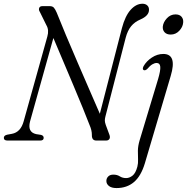

<svg xmlns="http://www.w3.org/2000/svg" viewBox="-27 -732 974 1000"><path d="M129.5 -99.5Q115 -44 161 -33.5L186.5 -29.5Q200.5 -26 200.5 -14Q200.5 0 182.5 0H12Q-7 0 -7 -14Q-7 -26.5 10.5 -30.5L35 -35Q81 -43.5 96.5 -101L219.5 -541.5Q229.5 -576 214.5 -601L180.5 -670Q173.5 -680.5 177 -690.2Q180.5 -700 193.5 -700H232.5Q246.5 -700 253.8 -691.8Q261 -683.5 268.5 -666Q288 -616.5 316.8 -548Q345.5 -479.5 377.8 -405Q410 -330.5 440.2 -261Q470.5 -191.5 493 -139.5L608 -585.5Q625 -649.5 653.5 -681Q682 -712.5 715 -712.5Q730.5 -712.5 740 -703.8Q749.5 -695 749 -680.5Q749 -650 704 -630.5Q674.5 -618 656 -595.5Q637.5 -573 627.5 -535L522 -125Q519 -113.5 519 -104.2Q519 -95 524 -81L542.5 -31Q548 -17 543 -8.5Q538 0 525.5 0H474.5Q450.5 0 451.5 -30Q451.5 -53.5 440 -79.5Q426 -116 404 -170Q382 -224 355.5 -286.8Q329 -349.5 302 -413.5Q275 -477.5 251 -534ZM862 -552Q841 -552 830 -564.2Q819 -576.5 821 -594.5Q823.5 -616.5 842.2 -636.8Q861 -657 887 -657Q908 -657 918.5 -644.8Q929 -632.5 927 -614Q925 -591 906.5 -571.5Q888 -552 862 -552ZM862 -336 727.5 118.5Q707.5 185 670.8 216.2Q634 247.5 580 247.5Q554 247.5 540.5 236.8Q527 226 527 210.5Q527 197 536.5 187.2Q546 177.5 563.5 177.5Q583 177.5 597 186.5Q611 195.5 630 195.5Q647 195.5 663.2 182.8Q679.5 170 688.5 136Q693 118.5 692 97.8Q691 77 691.2 52.8Q691.5 28.5 700 -0.5L796.5 -320.5Q809.5 -364.5 807.8 -384.2Q806 -404 789 -404Q778.5 -404 766.5 -397Q754.5 -390 740 -373Q730.5 -364 722.5 -366.5Q712.5 -370 720.5 -387Q735.5 -413.5 763.8 -432.2Q792 -451 823.5 -451Q896.5 -451 862 -336Z"/></svg>

Font: Fraunces 72pt S050 Light
Style: Italic
Weight: 300
Italic angle: -16°
Version: Version 1.000; ttfautohint (v1.8.3)